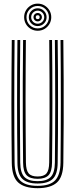

<svg xmlns="http://www.w3.org/2000/svg" viewBox="-20 -1018 409 1046"><path d="M184.8 7.2Q113.5 7.2 79.2 -23.8Q45 -54.8 44.2 -131.5Q43.2 -202.2 42.8 -283.9Q42.2 -365.5 42.2 -452.8Q42.2 -540 42.8 -628.1Q43.2 -716.2 44.2 -800H59.5Q58.8 -723 58.2 -636.5Q57.8 -550 57.8 -461.1Q57.8 -372.2 58.2 -288.2Q58.8 -204.2 59.5 -132.5Q60.5 -65.2 89 -35.4Q117.5 -5.5 184.8 -5.5Q252 -5.5 280.4 -35.4Q308.8 -65.2 309.8 -132.5Q310.5 -203 311 -284.5Q311.5 -366 311.5 -453.2Q311.5 -540.5 311.1 -628.6Q310.8 -716.8 309.8 -800H325Q326.2 -697.8 326.8 -583.5Q327.2 -469.2 326.9 -353.8Q326.5 -238.2 325 -131.5Q324.2 -54.2 289.9 -23.5Q255.5 7.2 184.8 7.2ZM184.8 -18.2Q128.5 -18.2 102 -43.4Q75.5 -68.5 75 -131.5Q74 -209.8 73.5 -291.8Q73 -373.8 73 -458.2Q73 -542.8 73.5 -628.5Q74 -714.2 75 -800H90.2Q89.5 -719.2 88.9 -633.5Q88.2 -547.8 88.4 -461.2Q88.5 -374.8 89 -291.4Q89.5 -208 90.2 -132Q91 -76.2 113.2 -53.6Q135.5 -31 184.8 -31Q234 -31 256.1 -53.5Q278.2 -76 279 -132Q279.8 -207.5 280.2 -290Q280.8 -372.5 280.8 -458.2Q280.8 -544 280.2 -630.4Q279.8 -716.8 279 -800H294.2Q295.2 -718.2 295.8 -632.5Q296.2 -546.8 296.2 -460.6Q296.2 -374.5 295.8 -291.4Q295.2 -208.2 294.2 -131.5Q293.8 -69 267.6 -43.6Q241.5 -18.2 184.8 -18.2ZM184.8 -43.8Q143.5 -43.8 124.9 -63.4Q106.2 -83 105.8 -132.5Q104.5 -226.2 104.1 -338.6Q103.8 -451 104 -569.5Q104.2 -688 105.8 -800H121Q120.2 -719.8 119.8 -639.4Q119.2 -559 119.2 -476.8Q119.2 -394.5 119.8 -308.9Q120.2 -223.2 121.2 -132.5Q121.8 -90.5 136 -73.5Q150.2 -56.5 184.8 -56.5Q219.2 -56.5 233.4 -73.5Q247.5 -90.5 248 -132.5Q249.5 -258 249.9 -368.5Q250.2 -479 249.8 -584.5Q249.2 -690 248.2 -800H263.5Q264.5 -723.5 265 -637.2Q265.5 -551 265.5 -462.5Q265.5 -374 265 -289.6Q264.5 -205.2 263.5 -132.5Q263 -82.5 244.2 -63.1Q225.5 -43.8 184.8 -43.8ZM185.2 -850.5Q165 -850.5 148.1 -860.4Q131.2 -870.2 121.4 -887.1Q111.5 -904 111.5 -924.2Q111.5 -945 121.4 -961.6Q131.2 -978.2 148.1 -988.2Q165 -998.2 185.2 -998.2Q206 -998.2 222.6 -988.2Q239.2 -978.2 249.2 -961.6Q259.2 -945 259.2 -924.2Q259.2 -904 249.2 -887.1Q239.2 -870.2 222.6 -860.4Q206 -850.5 185.2 -850.5ZM185.2 -863.2Q210.8 -863.2 228.6 -881.1Q246.5 -899 246.5 -924.2Q246.5 -949.8 228.6 -967.6Q210.8 -985.5 185.2 -985.5Q160 -985.5 142.1 -967.6Q124.2 -949.8 124.2 -924.2Q124.2 -899 142.1 -881.1Q160 -863.2 185.2 -863.2ZM185.2 -876Q165.2 -876 151.1 -890.1Q137 -904.2 137 -924.2Q137 -944.5 151.1 -958.6Q165.2 -972.8 185.2 -972.8Q205.5 -972.8 219.6 -958.6Q233.8 -944.5 233.8 -924.2Q233.8 -904.2 219.6 -890.1Q205.5 -876 185.2 -876ZM185.2 -888.8Q200 -888.8 210.5 -899.2Q221 -909.8 221 -924.2Q221 -939 210.5 -949.5Q200 -960 185.2 -960Q170.8 -960 160.2 -949.5Q149.8 -939 149.8 -924.2Q149.8 -909.8 160.2 -899.2Q170.8 -888.8 185.2 -888.8ZM185.2 -901.5Q176 -901.5 169.2 -908.2Q162.5 -915 162.5 -924.5Q162.5 -933.8 169.2 -940.5Q176 -947.2 185.5 -947.2Q194.8 -947.2 201.5 -940.5Q208.2 -933.8 208.2 -924.2Q208.2 -915 201.5 -908.2Q194.8 -901.5 185.2 -901.5ZM185.5 -913.8Q196 -913.8 196 -924.5Q196 -935 185.5 -935Q174.8 -935 174.8 -924.5Q174.8 -913.8 185.5 -913.8Z"/></svg>

Font: Big Shoulders Inline Display Thin Medium
Style: Regular
Weight: 500
Version: Version 2.002